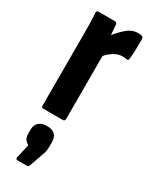

<svg xmlns="http://www.w3.org/2000/svg" viewBox="-197 -547 677 850"><g transform="rotate(30 141.5 -122.5)"><path d="M43 0Q33 0 33 -12V-367Q33 -403 32.5 -431.5Q32 -460 30 -481Q29 -494 39 -494H125Q133 -494 135 -484Q137 -463 139 -432Q158 -456 183.5 -478Q209 -500 240 -500Q250 -500 259 -498Q267 -495 267 -483Q267 -460 266.5 -433.5Q266 -407 263 -383Q262 -372 254 -374Q242 -376 230 -376Q211 -376 190.5 -364.5Q170 -353 153 -333V-12Q153 0 143 0ZM58 255Q48 255 50 244L66 174Q56 168 48 158Q40 148 40 126V110Q40 84 55 71Q70 58 96 58Q150 58 150 110V128Q150 141 148.5 153Q147 165 141 178L117 247Q113 255 107 255Z"/></g></svg>

Font: Sofia Sans Extra Condensed ExtraBold
Style: Regular
Weight: 800
Designer: Botio Nikoltchev, Ani Petrova
Foundry: lettersoup
Version: Version 4.101; ttfautohint (v1.8.4.7-5d5b)